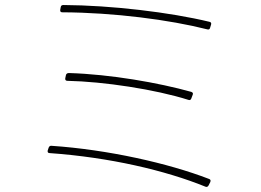

<svg xmlns="http://www.w3.org/2000/svg" viewBox="-20 -751 1040 765"><path d="M817 -640 821 -653C823 -659 820 -663 815 -664C658 -702 423 -730 233 -731C227 -731 223 -729 222 -723L220 -712C219 -705 222 -702 228 -702C435 -701 656 -672 806 -634C812 -632 816 -635 817 -640ZM243 -453 240 -439C239 -433 242 -429 248 -429C393 -426 598 -395 731 -353C736 -351 740 -353 742 -358L748 -374C750 -379 748 -383 742 -385C613 -421 421 -455 255 -460C249 -460 245 -458 243 -453ZM174 -163 170 -151C169 -145 171 -141 178 -141C417 -124 639 -72 799 -7C804 -5 808 -7 811 -12L818 -26C820 -32 819 -36 813 -38C650 -101 408 -155 186 -170C180 -171 176 -168 174 -163Z"/></svg>

Font: LINE Seed JP_OTF Thin
Style: Regular
Weight: 250
Designer: LY Corporation & Fontrix & Fontworks
Version: Version 1.007